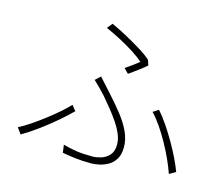

<svg xmlns="http://www.w3.org/2000/svg" viewBox="-107 -894 1214 1050"><g transform="rotate(15 500.0 -369.0)"><path d="M532 -536Q553 -550 574 -565.5Q595 -581 607 -591Q585 -611 547 -635.5Q509 -660 465 -683Q421 -706 382 -723L406 -753Q442 -737 487.5 -712.5Q533 -688 575.5 -662Q618 -636 644 -613L654 -583Q646 -576 635 -567Q624 -558 611 -548.5Q598 -539 584.5 -529Q571 -519 558 -510ZM320 -45Q356 -35 394 -29Q432 -23 488 -23Q509 -23 535.5 -31Q562 -39 581.5 -60.5Q601 -82 601 -121Q601 -149 588.5 -179Q576 -209 555.5 -239.5Q535 -270 510.5 -300.5Q486 -331 462 -359Q447 -376 428 -395Q409 -414 391 -431L420 -458Q435 -442 452.5 -422Q470 -402 487 -384Q528 -339 563.5 -294.5Q599 -250 620 -205.5Q641 -161 641 -117Q641 -74 624.5 -48Q608 -22 583.5 -8.5Q559 5 533.5 10Q508 15 491 15Q438 15 398 10Q358 5 326 -1ZM916 -39Q904 -74 885.5 -115Q867 -156 843.5 -198.5Q820 -241 794 -279Q768 -317 742 -344L773 -364Q801 -333 827.5 -293.5Q854 -254 878 -212.5Q902 -171 921 -131.5Q940 -92 952 -60ZM333 -238Q303 -208 260.5 -171.5Q218 -135 170 -99.5Q122 -64 77 -38L52 -72Q83 -88 118.5 -112Q154 -136 190 -163.5Q226 -191 257.5 -218.5Q289 -246 309 -268Z"/></g></svg>

Font: Noto Sans SC ExtraLight
Style: Regular
Weight: 250
Designer: Ryoko NISHIZUKA 西塚涼子 (kana, bopomofo & ideographs); Paul D. Hunt (Latin, Greek & Cyrillic); Sandoll Communications 산돌커뮤니
Foundry: Adobe
Version: Version 2.004-H2;hotconv 1.0.118;makeotfexe 2.5.65603